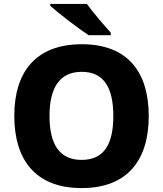

<svg xmlns="http://www.w3.org/2000/svg" viewBox="-20 -951 834 981"><path d="M424 -931H237V-921C279 -883 381 -805 433 -771H546V-784C513 -821 456 -886 424 -931ZM740 -358C740 -580 635 -725 398 -725C160 -725 53 -580 53 -359C53 -136 160 10 397 10C635 10 740 -137 740 -358ZM233 -358C233 -498 281 -584 398 -584C514 -584 559 -498 559 -358C559 -218 514 -134 397 -134C281 -134 233 -218 233 -358Z"/></svg>

Font: Noto Sans Lao ExtraBold
Style: Regular
Weight: 800
Designer: Monotype Design Team
Foundry: Monotype Imaging Inc.
Version: Version 2.003